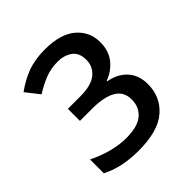

<svg xmlns="http://www.w3.org/2000/svg" viewBox="-134 -940 619 619"><g transform="rotate(-45 175.0 -630.5)"><path d="M165 -853Q236 -853 272 -822Q308 -791 308 -743Q308 -703 286.5 -677Q265 -651 235 -641V-638Q274 -631 297.5 -605.5Q321 -580 321 -539Q321 -481 279 -444.5Q237 -408 148 -408Q111 -408 79 -414.5Q47 -421 17 -436V-499Q87 -465 149 -465Q201 -465 225 -485.5Q249 -506 249 -541Q249 -577 220 -593.5Q191 -610 139 -610H82V-665H139Q189 -665 212.5 -684.5Q236 -704 236 -735Q236 -767 215.5 -781.5Q195 -796 166 -796Q135 -796 108.5 -785.5Q82 -775 55 -758L19 -804Q50 -827 84.5 -840Q119 -853 165 -853Z"/></g></svg>

Font: Go Noto Kurrent-Regular
Style: Regular
Weight: 400
Designer: Monotype Design Team
Foundry: Monotype Imaging Inc.
Version: Version 2.012; ttfautohint (v1.8.4.7-5d5b)